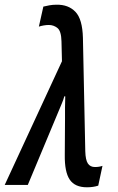

<svg xmlns="http://www.w3.org/2000/svg" viewBox="-65 -785 501 815"><path d="M304 10Q253 10 231 -22.5Q209 -55 210 -127L211 -280Q211 -304 211 -329Q211 -354 212 -376H208Q204 -361 197.5 -346Q191 -331 185 -316L53 0H-45L198 -525L196 -609Q195 -653 179 -666Q163 -679 142 -679Q132 -679 120.5 -677Q109 -675 100 -672L119 -757Q131 -760 145 -762.5Q159 -765 175 -765Q225 -766 255 -735Q285 -704 287 -624L297 -143Q298 -106 308 -91Q318 -76 338 -76Q356 -76 370 -81L352 3Q331 10 304 10Z"/></svg>

Font: Noto Sans ExtraCondensed Medium
Style: Italic
Weight: 500
Width: 2
Italic angle: -12°
Designer: Monotype Design Team
Foundry: Monotype Imaging Inc.
Version: Version 2.013; ttfautohint (v1.8.4.7-5d5b)